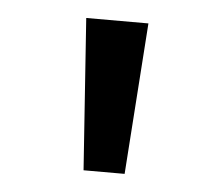

<svg xmlns="http://www.w3.org/2000/svg" viewBox="-32 -763 362 326"><g transform="rotate(5 148.5 -600.0)"><path d="M121 -471 103 -729H209L191 -471Z"/></g></svg>

Font: Noto Sans Bengali Condensed Medium
Style: Regular
Weight: 500
Width: 3
Designer: Jelle Bosma - Monotype Design Team
Foundry: Monotype Imaging Inc.
Version: Version 2.003